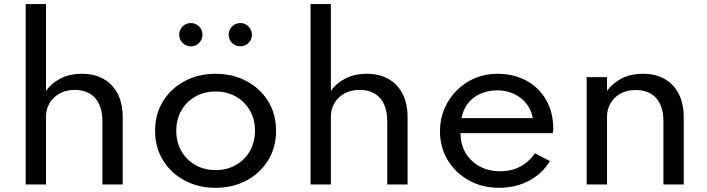

<svg xmlns="http://www.w3.org/2000/svg" viewBox="-20 -880 3375 916"><path d="M102.5 0V-860.5H199.5V-446Q223 -481 267 -504.5Q311 -528 371.5 -528Q431 -528 474.5 -503.2Q518 -478.5 541.8 -432Q565.5 -385.5 565.5 -321V0H468.5V-301.5Q468.5 -373.5 434 -412.2Q399.5 -451 337 -451Q294 -451 263.2 -433.5Q232.5 -416 216 -387.2Q199.5 -358.5 199.5 -324.5V0Z M1008.5 16Q927 16 861.8 -18.5Q796.5 -53 758.2 -114.5Q720 -176 720 -256Q720 -336.5 758.2 -397.8Q796.5 -459 861.8 -493.5Q927 -528 1008.5 -528Q1090 -528 1155.2 -493.5Q1220.5 -459 1258.8 -397.8Q1297 -336.5 1297 -256Q1297 -176 1258.8 -114.5Q1220.5 -53 1155.2 -18.5Q1090 16 1008.5 16ZM1009 -68.5Q1062.5 -68.5 1105 -92.5Q1147.5 -116.5 1172 -159Q1196.5 -201.5 1196.5 -256Q1196.5 -311 1172 -353.2Q1147.5 -395.5 1105 -419.5Q1062.5 -443.5 1009 -443.5Q955 -443.5 912.5 -419.5Q870 -395.5 845.5 -353.2Q821 -311 821 -256Q821 -201.5 845.5 -159Q870 -116.5 912.5 -92.5Q955 -68.5 1009 -68.5ZM1126.5 -659Q1103.5 -659 1087.2 -675.2Q1071 -691.5 1071 -714.5Q1071 -737.5 1087.2 -753.8Q1103.5 -770 1126.5 -770Q1149.5 -770 1165.8 -753.8Q1182 -737.5 1182 -714.5Q1182 -691.5 1165.8 -675.2Q1149.5 -659 1126.5 -659ZM890.5 -659Q867.5 -659 851.2 -675.2Q835 -691.5 835 -714.5Q835 -737.5 851.2 -753.8Q867.5 -770 890.5 -770Q913.5 -770 929.8 -753.8Q946 -737.5 946 -714.5Q946 -691.5 929.8 -675.2Q913.5 -659 890.5 -659Z M1461.5 0V-860.5H1558.5V-446Q1582 -481 1626 -504.5Q1670 -528 1730.5 -528Q1790 -528 1833.5 -503.2Q1877 -478.5 1900.8 -432Q1924.5 -385.5 1924.5 -321V0H1827.5V-301.5Q1827.5 -373.5 1793 -412.2Q1758.5 -451 1696 -451Q1653 -451 1622.2 -433.5Q1591.5 -416 1575 -387.2Q1558.5 -358.5 1558.5 -324.5V0Z M2361.5 16Q2281 16 2217 -19.5Q2153 -55 2116 -116.2Q2079 -177.5 2079 -254.5Q2079 -311.5 2100 -361Q2121 -410.5 2158.5 -448.2Q2196 -486 2245.5 -507Q2295 -528 2351.5 -528Q2431.5 -528 2491.8 -495Q2552 -462 2585.8 -403Q2619.5 -344 2619.5 -266Q2619.5 -259.5 2619 -255.5Q2618.5 -251.5 2617 -245H2177Q2177 -191.5 2201.2 -150.5Q2225.5 -109.5 2268.2 -86.2Q2311 -63 2366.5 -63Q2419 -63 2460.5 -84.5Q2502 -106 2532.5 -148.5L2603.5 -111.5Q2567 -51 2503.2 -17.5Q2439.5 16 2361.5 16ZM2182 -316.5H2522Q2515 -356 2491.2 -385.8Q2467.5 -415.5 2431.8 -432.2Q2396 -449 2353 -449Q2308 -449 2271.8 -432.8Q2235.5 -416.5 2212.2 -386.8Q2189 -357 2182 -316.5Z M2779 0V-512H2876V-446Q2899.5 -481 2943.5 -504.5Q2987.5 -528 3048 -528Q3107.5 -528 3151 -503.2Q3194.5 -478.5 3218.2 -432Q3242 -385.5 3242 -321V0H3145V-301.5Q3145 -373.5 3110.5 -412Q3076 -450.5 3013.5 -450.5Q2970.5 -450.5 2939.8 -433.2Q2909 -416 2892.5 -387.2Q2876 -358.5 2876 -324.5V0Z"/></svg>

Font: Spartan Thin Medium
Style: Regular
Weight: 500
Version: Version 1.004